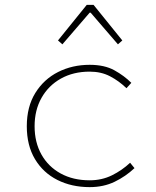

<svg xmlns="http://www.w3.org/2000/svg" viewBox="-20 -756 640 788"><path d="M348 12Q274 12 215.5 -17.5Q157 -47 123.5 -103Q90 -159 90 -238Q90 -318 125 -374.5Q160 -431 218.5 -460.5Q277 -490 348 -490Q409 -490 449.5 -467.5Q490 -445 519 -416L499 -394Q468 -424 431.5 -443Q395 -462 348 -462Q281 -462 230 -433.5Q179 -405 150.5 -354.5Q122 -304 122 -238Q122 -172 150 -122Q178 -72 229 -44Q280 -16 348 -16Q398 -16 439.5 -36.5Q481 -57 514 -88L532 -66Q496 -32 450.5 -10Q405 12 348 12ZM236 -574 218 -590 336 -736H364L482 -590L464 -574L352 -704H348Z"/></svg>

Font: Source Code Pro ExtraLight
Style: Regular
Weight: 200
Monospace: yes
Designer: Paul D. Hunt, Teo Tuominen
Foundry: Adobe
Version: Version 1.026;hotconv 1.1.0;makeotfexe 2.6.0